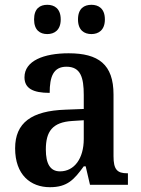

<svg xmlns="http://www.w3.org/2000/svg" viewBox="-20 -770 587 800"><path d="M361 -628C390 -628 417 -644 417 -689C417 -735 390 -750 361 -750C331 -750 305 -735 305 -689C305 -644 331 -628 361 -628ZM177 -628C206 -628 233 -644 233 -689C233 -735 206 -750 177 -750C147 -750 122 -735 122 -689C122 -644 147 -628 177 -628ZM188 10C261 10 289 -22 329 -77H337L355 0H513V-48H510C468 -48 453 -64 453 -119V-376C453 -502 390 -548 266 -548C163 -548 82 -517 82 -448C82 -402 117 -383 187 -383C187 -450 202 -492 257 -492C316 -492 329 -447 329 -374V-316L252 -313C112 -308 43 -259 43 -152C43 -42 107 10 188 10ZM230 -56C189 -56 171 -88 171 -147C171 -222 198 -261 282 -266L329 -269V-191C329 -110 290 -56 230 -56Z"/></svg>

Font: Noto Serif Devanagari SemiCondensed SemiBold
Style: Regular
Weight: 600
Width: 4
Designer: Universal Thirst, Indian Type Foundry and the Monotype Design Team
Foundry: Monotype Imaging Inc.
Version: Version 2.004